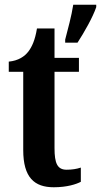

<svg xmlns="http://www.w3.org/2000/svg" viewBox="-20 -780 426 810"><path d="M255 -613V-600H307C335 -643 372 -708 386 -750V-760H289C282 -714 266 -655 255 -613ZM207 10C263 10 302 -3 321 -13V-73C303 -67 283 -64 261 -64C222 -64 210 -91 210 -155V-477H313V-536H210V-660H136C128 -611 115 -583 100 -563C84 -542 58 -524 17 -520V-477H78V-147C78 -31 125 10 207 10Z"/></svg>

Font: Noto Serif Devanagari ExtraCondensed
Style: Bold
Weight: 700
Width: 2
Designer: Universal Thirst, Indian Type Foundry and the Monotype Design Team
Foundry: Monotype Imaging Inc.
Version: Version 2.004